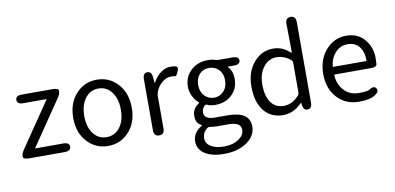

<svg xmlns="http://www.w3.org/2000/svg" viewBox="-90 -1086 3348 1627"><g transform="rotate(-10 1584.0 -273.0)"><path d="M87 0Q35 0 35 -25Q35 -49 55 -79L318 -465Q321 -469 316 -469H118Q66 -469 66 -506Q66 -543 118 -543H384Q436 -543 436 -519Q436 -494 416 -464L153 -78Q150 -74 155 -74H394Q446 -74 446 -37Q446 0 394 0Z M590 -62Q514 -141 514 -271.5Q514 -402 590 -482Q661 -557 766 -557Q871 -557 942 -482Q1018 -402 1018 -271.5Q1018 -141 942 -62Q871 13 766 13Q661 13 590 -62ZM652 -120Q695 -63 766 -63Q837 -63 880.5 -120Q924 -177 924 -271Q924 -365 880.5 -423Q837 -481 766.5 -481Q696 -481 652.5 -423Q609 -365 609 -271Q609 -177 652 -120Z M1207 0Q1161 0 1161 -52V-492Q1161 -543 1198 -545Q1236 -546 1240 -495L1244 -450Q1244 -444 1245.5 -444Q1247 -444 1253 -454Q1276 -497 1316 -527Q1356 -557 1401 -557Q1436 -557 1452.5 -548.5Q1469 -540 1452 -504Q1436 -467 1427.5 -470.5Q1419 -474 1389 -474Q1351 -474 1317 -446Q1277 -414 1260 -369Q1252 -349 1252 -328V-52Q1252 0 1207 0Z M1721 250Q1619 250 1558 211.5Q1497 173 1497 103Q1497 33 1566 -12Q1577 -19 1577 -21Q1577 -23 1567 -29Q1527 -52 1527 -110.5Q1527 -169 1577 -205Q1588 -213 1588 -215Q1588 -217 1577 -226Q1558 -241 1539 -277Q1517 -318 1517 -363Q1517 -450 1578 -505Q1636 -557 1721 -557Q1759 -557 1777 -550Q1797 -543 1818 -543H1934Q1986 -543 1986 -508Q1986 -473 1934 -473H1880Q1875 -473 1879 -470Q1919 -431 1919 -361Q1919 -276 1861 -223Q1806 -172 1721 -172Q1678 -172 1649 -186Q1640 -191 1632 -184Q1605 -161 1605 -126Q1605 -67 1700 -67H1806Q1996 -67 1996 62Q1996 140 1922 194Q1844 250 1721 250ZM1860 153Q1907 121 1907 76Q1907 40 1879.5 24.5Q1852 9 1796 9H1702Q1668 9 1646 4Q1632 0 1620 8Q1577 39 1577 92Q1577 136 1619 162Q1661 188 1735 188Q1809 188 1860 153ZM1639 -457Q1605 -421 1605 -363Q1605 -305 1638.5 -269.5Q1672 -234 1720.5 -234Q1769 -234 1803 -269.5Q1837 -305 1837 -363Q1837 -421 1803.5 -455.5Q1770 -490 1720.5 -490Q1671 -490 1639 -457Z M2271 13Q2168 13 2107.5 -62Q2047 -137 2047 -271Q2047 -399 2118 -480Q2185 -557 2282 -557Q2327 -557 2365 -540Q2395 -526 2431 -496Q2435 -493 2435 -498L2432 -743Q2431 -795 2476 -796Q2521 -796 2521 -744V-51Q2521 0 2484 2Q2448 5 2441 -46L2440 -57Q2439 -64 2437.5 -64Q2436 -64 2425 -53Q2357 13 2271 13ZM2420 -126Q2431 -138 2431 -154V-408Q2431 -423 2420 -433Q2366 -480 2298.5 -480Q2231 -480 2186 -422Q2141 -364 2141 -272Q2141 -173 2180 -118Q2219 -63 2290.5 -63Q2362 -63 2420 -126Z M2925 13Q2813 13 2741 -62Q2665 -141 2665 -269.5Q2665 -398 2740 -480Q2811 -557 2911.5 -557Q3012 -557 3069 -488.5Q3126 -420 3126 -329Q3126 -302 3124 -276Q3122 -250 3071 -250H2761Q2756 -250 2756 -245Q2760 -163 2809.5 -111.5Q2859 -60 2936 -60Q3008 -60 3026 -72Q3069 -101 3088 -73Q3107 -44 3063 -16Q3018 13 2925 13ZM2756 -321Q2755 -316 2760 -316H3041Q3046 -316 3046 -321Q3046 -397 3010.5 -440.5Q2975 -484 2911 -484Q2851 -484 2808 -440Q2763 -393 2756 -321Z"/></g></svg>

Font: Resource Han Rounded HK
Style: Regular
Weight: 400
Designer: Cyano Hao (round all glyphs); Ryoko NISHIZUKA  (kana, bopomofo & ideographs); Paul D. Hunt (Latin, Greek & Cyrillic); Sa
Foundry: Cyano Hao
Version: 0.990